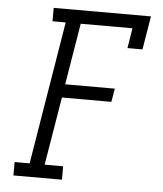

<svg xmlns="http://www.w3.org/2000/svg" viewBox="-53 -781 705 828"><g transform="rotate(5 300.0 -367.5)"><path d="M36 0V-58H101L203 -677H146V-735H567L543 -590H478L492 -677H268L224 -411H439L429 -353H215L166 -58H246V0Z"/></g></svg>

Font: Iosevka Curly Slab LtEx
Style: Italic
Weight: 300
Width: 7
Italic angle: -9°
Monospace: yes
Designer: Belleve Invis
Foundry: Belleve Invis
Version: Version 11.1.0; ttfautohint (v1.8.3)